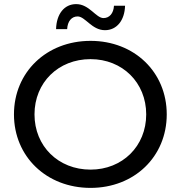

<svg xmlns="http://www.w3.org/2000/svg" viewBox="-20 -907 880 935"><path d="M491 -760C549 -760 587 -808 589 -879H535C533 -842 513 -819 484 -819C447 -819 415 -887 351 -887C293 -887 255 -839 253 -765H307C309 -804 329 -827 358 -827C395 -827 427 -760 491 -760ZM421 8C634 8 792 -144 792 -350C792 -556 634 -708 421 -708C206 -708 48 -555 48 -350C48 -145 206 8 421 8ZM421 -81C264 -81 148 -195 148 -350C148 -505 264 -619 421 -619C576 -619 692 -505 692 -350C692 -195 576 -81 421 -81Z"/></svg>

Font: AWKNG-Font Medium
Style: Regular
Weight: 500
Designer: Awakening Church
Foundry: Awakening Church
Version: Version 1.700;PS 001.700;hotconv 1.0.88;makeotf.lib2.5.64775